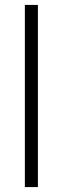

<svg xmlns="http://www.w3.org/2000/svg" viewBox="-20 -760 255 780"><path d="M81 0H134V-740H81Z"/></svg>

Font: IBM Plex Arabic Light
Style: Regular
Weight: 300
Designer: Mike Abbink, Paul van der Laan, Pieter van Rosmalen, Wael Morcos, Khajak Apelian
Foundry: Bold Monday
Version: Version 1.0